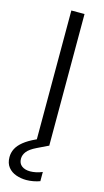

<svg xmlns="http://www.w3.org/2000/svg" viewBox="-171 -743 532 985"><g transform="rotate(15 95.5 -250.0)"><path d="M78 0V-700H148V0ZM79 200Q51 200 25 191Q-1 182 -17.5 161.5Q-34 141 -34 108Q-34 85 -23.5 64Q-13 43 11 23.5Q35 4 74 -14L129 -39L148 -1L88 28Q53 45 39 63Q25 81 25 101Q25 126 42 139Q59 152 87 152Q101 152 118 148.5Q135 145 151 138V187Q135 193 116 196.5Q97 200 79 200Z"/></g></svg>

Font: DM Sans 16pt Light
Style: Regular
Weight: 300
Version: Version 4.004;gftools[0.9.30]